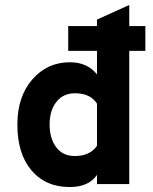

<svg xmlns="http://www.w3.org/2000/svg" viewBox="-20 -742 616 774"><path d="M371 -37Q338 12 261 12Q164 12 107 -55Q50 -122 50 -240Q50 -352 110 -421.5Q170 -491 262 -491Q332 -491 371 -442V-537H255V-637H371V-663L501 -722V-637H566V-537H501V0H371ZM180 -240Q180 -184 206.5 -148.5Q233 -113 282 -113Q342 -113 371 -154V-324Q345 -366 282 -366Q235 -366 207.5 -331.5Q180 -297 180 -240Z"/></svg>

Font: ReCut ExtraBold
Style: Regular
Weight: 800
Designer: Giant Group (for alternate capitals set)
Version: Version 2.002;FEAKit 1.0